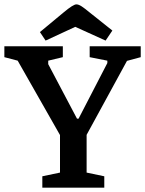

<svg xmlns="http://www.w3.org/2000/svg" viewBox="-31 -860 665 880"><path d="M163 0V-52L244 -69V-241L50 -582L-11 -598V-648H257V-598L190 -582V-566L322 -316H329L461 -571V-582L380 -598V-648H614V-598L551 -581L366 -242V-69L447 -52V0ZM178 -674 152 -713 258 -801Q283 -822 297.5 -831Q312 -840 319 -840Q329 -840 343 -831Q357 -822 381 -802L484 -720L453 -674L314 -737Z"/></svg>

Font: Faustina SemiBold
Style: Regular
Weight: 600
Designer: Alfonso Garcia
Foundry: http://www.omnibus-type.com
Version: Version 1.200